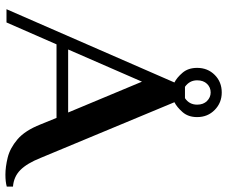

<svg xmlns="http://www.w3.org/2000/svg" viewBox="-85 -751 840 710"><g transform="rotate(90 335.0 -396.0)"><path d="M626 4Q597 4 562.5 -4.5Q528 -13 495.5 -40.5Q463 -68 440 -126L416 -185H144L63 0H14L285 -621Q267 -630 249 -651Q231 -672 231 -705Q231 -744 257 -770Q283 -796 322 -796Q360 -796 386.5 -770Q413 -744 413 -705Q413 -672 394.5 -651Q376 -630 358 -621L564 -126Q584 -76 608.5 -51.5Q633 -27 670 -24V-1Q652 4 626 4ZM301 -660H343Q367 -676 367 -705Q367 -728 353.5 -741.5Q340 -755 322 -755Q303 -755 290 -741.5Q277 -728 277 -705Q277 -677 301 -660ZM163 -228H396L282 -501Z"/></g></svg>

Font: El Messiri SemiBold
Style: Regular
Weight: 600
Designer: Mohamed Gaber
Foundry: Kief Type Foundry
Version: Version 2.020; ttfautohint (v1.8.3)